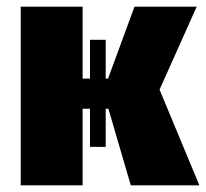

<svg xmlns="http://www.w3.org/2000/svg" viewBox="-20 -554 616 574"><path d="M457 -286 576 0H371L304 -229H296V-115H249V-229H227V0H42V-534H227V-319H249V-435H296V-319H303L382 -534H568Z"/></svg>

Font: Fira Sans Black
Style: Regular
Weight: 900
Designer: Carrois Corporate & Edenspiekermann AG
Foundry: Carrois Corporate GbR & Edenspiekermann AG
Version: Version 4.203